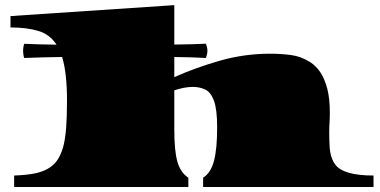

<svg xmlns="http://www.w3.org/2000/svg" viewBox="-20 -748 1521 768"><path d="M36.6 0V-45.9Q80.1 -47.4 113.3 -53.2Q178.7 -64.9 208 -105.5Q222.7 -126 232.4 -159.2Q241.2 -191.4 244.6 -237.1Q248 -282.7 248 -343.8Q248 -456.5 228.5 -520L151.4 -518.6L77.1 -516.1Q74.7 -520.5 73.5 -530Q72.3 -539.6 72.3 -545.4Q72.3 -550.8 73.5 -559.1Q74.7 -567.4 77.1 -572.8Q106 -571.3 138.7 -570.6Q171.4 -569.8 206.1 -569.3Q179.7 -610.4 133.3 -624.3Q86.9 -638.2 22 -638.2V-683.6L677.2 -727.5V-569.8Q713.4 -570.3 745.4 -571Q777.3 -571.8 803.7 -573.2Q806.6 -564.9 808.1 -559.3Q809.6 -553.7 809.6 -545.4Q809.6 -537.1 808.1 -530.8Q806.6 -524.4 803.7 -516.1Q778.3 -517.6 746.1 -518.6Q713.9 -519.5 677.2 -520V-439.5Q765.1 -478.5 861.8 -505.9Q958.5 -533.2 1061.5 -533.2Q1101.6 -533.2 1142.6 -528.1Q1183.6 -522.9 1220.7 -499.5Q1244.1 -484.4 1261.7 -458.5Q1278.8 -432.1 1289.1 -393.1Q1299.3 -354 1299.3 -298.8Q1299.3 -289.6 1299.1 -280.3Q1298.8 -271 1298.3 -261.2Q1296.9 -241.7 1296.9 -218.8Q1296.9 -190.4 1298.3 -166Q1299.3 -142.1 1304.9 -122.8Q1310.5 -103.5 1321.3 -89.4Q1354 -45.9 1474.1 -45.9V0H792.5V-37.1Q824.2 -57.6 836.4 -106Q848.6 -154.3 848.6 -238.3Q848.6 -311 835.7 -345.5Q822.8 -379.9 800.5 -390.1Q778.3 -400.4 751 -400.4Q733.9 -400.4 715.1 -396.7Q696.3 -393.1 677.2 -386.7V-229.5Q677.2 -144 689.7 -100.8Q702.1 -57.6 733.4 -37.1V0Z"/></svg>

Font: Asset
Style: Regular
Weight: 400
Version: Version 1.003; ttfautohint (v1.8.4.7-5d5b)